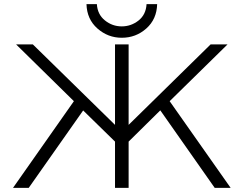

<svg xmlns="http://www.w3.org/2000/svg" viewBox="-20 -910 1182 930"><path d="M43 0 337.9 -419.9 58.1 -694.8H139.2L537.1 -305.2V-694.8H603V-305.2L1000 -694.8H1082L801.8 -419.9L1097.2 0H1020L756.8 -375H755.9L603 -224.1V0H537.1V-224.1L382.8 -375L119.1 0ZM398.9 -890.1H449.2Q452.1 -840.3 488 -811.3Q523.9 -782.2 569.8 -782.2Q614.7 -782.2 650.9 -810.5Q687 -838.9 689.9 -890.1H741.2Q739.3 -816.9 688.7 -772Q638.2 -727.1 569.8 -727.1Q502.9 -727.1 451.9 -772Q400.9 -816.9 398.9 -890.1Z"/></svg>

Font: CMU Bright
Style: Roman
Weight: 500
Version: Version 0.7.0